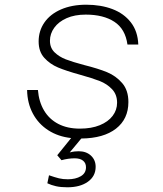

<svg xmlns="http://www.w3.org/2000/svg" viewBox="-20 -576 690 815"><path d="M181 202 188 168Q214 177 230.5 181Q247 185 268 185Q301 185 323 172Q345 159 345 134Q345 116 332.5 106Q320 96 297 96Q270 96 241 104L223 83L282 10Q227 4 185 -23Q143 -50 119.5 -94Q96 -138 95 -194H141Q145 -144 167 -107Q189 -70 227.5 -50Q266 -30 319 -30Q368 -30 403.5 -44.5Q439 -59 458 -84Q477 -109 477 -140Q477 -175 455.5 -197.5Q434 -220 403.5 -232Q373 -244 319 -259Q261 -275 226.5 -289.5Q192 -304 168 -330.5Q144 -357 144 -400Q144 -445 168.5 -480.5Q193 -516 239 -536Q285 -556 346 -556Q408 -556 457 -537.5Q506 -519 535.5 -481Q565 -443 567 -387H521Q512 -453 465.5 -483.5Q419 -514 344 -514Q297 -514 263 -499Q229 -484 210.5 -458.5Q192 -433 192 -403Q192 -373 211.5 -354Q231 -335 259.5 -324Q288 -313 337 -300Q397 -285 434.5 -269.5Q472 -254 498.5 -223.5Q525 -193 525 -143Q525 -71 472.5 -30Q420 11 325 12L276 71Q288 68 296.5 67Q305 66 314 66Q346 66 366 84.5Q386 103 386 132Q386 172 353 195.5Q320 219 266 219Q238 219 218 214.5Q198 210 181 202Z"/></svg>

Font: Azeret Mono Thin
Style: Italic
Weight: 100
Italic angle: -12°
Designer: Martin Vácha
Foundry: Displaay
Version: Version 1.000; Glyphs 3.0.3, build 3074